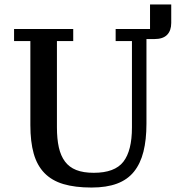

<svg xmlns="http://www.w3.org/2000/svg" viewBox="-20 -828 796 860"><path d="M390 12Q316 12 264 -3.5Q212 -19 179 -53Q146 -87 131 -140Q116 -193 116 -268V-644H43V-698H308V-644H235V-258Q235 -206 243.5 -168Q252 -130 271 -104.5Q290 -79 321.5 -66.5Q353 -54 400 -54Q494 -54 532.5 -103.5Q571 -153 571 -257V-644H498V-698H652V-808H747V-725Q747 -691 728.5 -672Q710 -653 671 -653H636V-274Q636 -202 622.5 -148.5Q609 -95 580 -59Q551 -23 504 -5.5Q457 12 390 12Z"/></svg>

Font: IBM Plex Serif Medium
Style: Regular
Weight: 500
Designer: Mike Abbink, Paul van der Laan, Pieter van Rosmalen
Foundry: Bold Monday
Version: Version 2.5